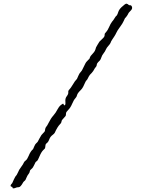

<svg xmlns="http://www.w3.org/2000/svg" viewBox="-20 -805 771 1035"><path d="M37.1 195.8Q37.1 190.9 45.9 182.1Q47.9 178.2 55.2 161.6Q62.5 145 69.8 138.2Q73.2 132.8 77.1 124Q81.1 115.2 83.5 110.4Q85.9 105.5 92.8 96.7Q99.6 87.4 103.5 81.1Q107.4 74.7 109.4 69.8Q111.8 64.9 119.1 59.6Q126.5 54.2 133.8 36.6Q145 9.3 158.2 -1Q160.2 -4.9 165 -16.6Q169.9 -28.3 175.3 -32.7Q180.7 -37.1 183.6 -41.5Q186.5 -45.9 192.9 -59.1Q200.2 -72.3 203.1 -76.7Q206.1 -81.1 211.4 -85.9Q216.8 -90.8 219.7 -94.7Q222.7 -98.6 223.1 -106.4Q224.6 -116.7 228.5 -120.6Q233.9 -126 242.2 -143.1Q253.9 -167 267.6 -182.1Q281.2 -197.8 289.1 -213.9Q297.4 -230 307.6 -238.3Q317.9 -246.1 319.8 -246.1Q322.3 -246.1 323.2 -242.2Q324.2 -238.3 325.7 -237.3Q327.1 -236.3 330.6 -239.3Q334 -243.2 332.5 -257.3Q330.6 -274.4 339.8 -286.1Q349.1 -298.3 348.1 -307.1Q346.7 -315.9 354 -322.8Q361.3 -330.1 372.6 -349.1Q383.3 -368.2 395 -379.9Q397.9 -385.7 402.3 -396.5Q407.7 -409.7 415 -417Q422.4 -424.3 432.1 -446.3Q441.9 -468.3 447.8 -473.6Q453.1 -479 456.1 -482.4Q459 -485.8 461.9 -487.8Q466.3 -501 469.7 -504.4Q473.1 -507.8 477.1 -512.7Q481 -517.6 486.3 -523.4Q491.7 -529.8 494.6 -539.1Q497.1 -547.9 497.6 -549.3Q498 -550.8 505.9 -564Q513.7 -577.1 516.1 -580.6Q518.6 -584 531.2 -595.2Q543.9 -606.4 543.9 -614.3Q543.9 -622.1 545.4 -624.5Q546.9 -627 553.2 -633.8Q559.6 -640.6 566.9 -656.7Q576.2 -678.2 584 -688Q592.3 -697.3 597.7 -707Q603 -716.8 609.9 -722.2Q613.8 -728 617.7 -740.7Q621.6 -753.4 634.8 -766.1Q655.8 -786.1 662.1 -785.2Q668.5 -784.2 675.8 -776.9H680.7Q687.5 -776.9 690.4 -770.5Q695.3 -760.3 687.5 -751Q678.7 -741.2 675.8 -738.3Q672.9 -735.4 670.9 -730.5Q668.9 -726.1 667.5 -724.1Q666 -722.2 662.1 -716.3Q658.2 -710.4 653.8 -707Q650.9 -702.1 646 -690.4Q641.1 -678.7 626.5 -659.2Q611.8 -639.2 607.4 -628.9Q603 -619.1 596.7 -609.4Q589.8 -599.6 585 -591.8Q577.6 -580.6 576.2 -574.7Q574.2 -568.8 564.5 -558.1Q554.7 -547.4 551.3 -539.1Q546.4 -527.3 538.1 -517.1Q529.8 -506.8 526.4 -495.6Q522.9 -484.4 518.1 -479Q512.7 -473.6 508.8 -469.7Q502 -462.9 501.5 -454.6Q500.5 -446.3 491.2 -437Q482.4 -419.9 474.6 -412.1L464.8 -401.9Q458.5 -393.6 454.6 -384.8Q450.7 -376 447.3 -373Q441.4 -367.7 433.6 -348.6Q425.8 -329.6 414.1 -318.4Q397.9 -302.7 395.5 -292.5Q393.1 -282.2 386.7 -275.9Q377.4 -266.1 368.7 -245.1Q359.9 -224.1 347.7 -212.4Q335.9 -200.7 335.9 -194.3Q335.9 -188 334 -180.2Q332 -177.2 322.8 -167.5Q313.5 -157.7 312.5 -154.3Q312 -150.9 311.5 -149.4Q311 -147.9 310.5 -146Q310.1 -144 309.1 -142.1Q308.6 -140.6 303.7 -135.7Q289.6 -121.6 274.9 -88.9Q272 -84 264.2 -78.1Q250.5 -67.9 246.1 -54.7Q241.2 -41.5 235.4 -36.1Q229 -31.2 227.1 -28.3Q225.1 -25.4 224.6 -17.6Q224.1 -10.3 222.2 -4.9Q219.7 -2 213.9 3.4Q203.1 13.7 193.4 36.6Q184.1 59.6 179.2 63Q173.8 66.4 171.4 69.8Q168.9 73.2 165 83Q158.2 99.1 149.9 105.5Q141.6 111.3 140.6 118.7Q139.6 126 134.8 131.8Q128.4 139.2 123 151.9L117.2 165Q115.2 168 110.4 171.9Q105.5 175.8 104.5 178.7Q90.3 204.6 80.6 204.1L70.8 205.1Q57.6 211.4 48.8 210Q47.9 209 47.4 206.1Q46.9 203.1 45.9 202.6Q44.9 202.1 41 201.2Q37.1 200.2 37.1 195.8Z"/></svg>

Font: AntiqueNobleLightItalic
Style: LightItalic
Weight: 400
Version: Version 001.000